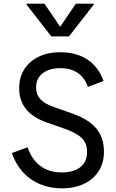

<svg xmlns="http://www.w3.org/2000/svg" viewBox="-20 -1019 640 1055"><path d="M320.5 16Q254.5 16 199.8 -7Q145 -30 105.5 -73.5Q66 -117 45 -178L131.5 -209.5Q155 -141.5 202.8 -106.5Q250.5 -71.5 319 -71.5Q384.5 -71.5 421.2 -100.5Q458 -129.5 458 -180.5V-189Q458 -231.5 429.5 -260Q401 -288.5 335.5 -311.5L237 -346Q85.5 -399 85.5 -533V-536.5Q85.5 -595 113.8 -639Q142 -683 192.8 -707.5Q243.5 -732 310 -732Q399.5 -732 460.2 -692Q521 -652 549 -574L463 -541.5Q426.5 -644.5 310.5 -644.5Q251 -644.5 214.8 -616.5Q178.5 -588.5 178.5 -541.5V-535.5Q178.5 -499 202 -473.8Q225.5 -448.5 277 -430.5L375.5 -396Q466.5 -364 508.8 -313.5Q551 -263 551 -187V-183Q551 -123 522 -78.2Q493 -33.5 441.2 -8.8Q389.5 16 320.5 16ZM262 -819 126 -993.5V-999H224L319.5 -859H302L397 -999H495V-993.5L359 -819Z"/></svg>

Font: Google Sans Code
Style: Regular
Weight: 400
Monospace: yes
Designer: Google Sans Code Authors
Foundry: Google LLC
Version: Version 6.000